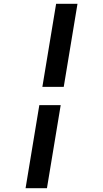

<svg xmlns="http://www.w3.org/2000/svg" viewBox="-20 -843 540 1006"><path d="M202 -388 274 -823H386L314 -388ZM114 143 186 -292H298L226 143Z"/></svg>

Font: Iosevka Slab Oblique
Style: Bold
Weight: 700
Italic angle: -9°
Monospace: yes
Designer: Belleve Invis
Foundry: Belleve Invis
Version: Version 11.1.1; ttfautohint (v1.8.3)